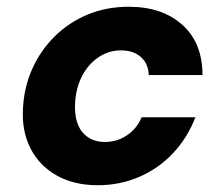

<svg xmlns="http://www.w3.org/2000/svg" viewBox="-20 -536 659 568"><path d="M269 12Q199 12 147.5 -17Q96 -46 70 -97.5Q44 -149 48 -215Q51 -278 75.5 -332.5Q100 -387 142 -428.5Q184 -470 239.5 -493Q295 -516 361 -516Q460 -516 519.5 -462.5Q579 -409 579 -314H420Q419 -348 396.5 -367.5Q374 -387 338 -387Q301 -387 270.5 -366Q240 -345 222 -309.5Q204 -274 202 -228Q201 -203 206 -182Q211 -161 222.5 -146.5Q234 -132 251 -124Q268 -116 290 -116Q315 -116 336 -125Q357 -134 373.5 -150.5Q390 -167 399 -189H558Q535 -129 492.5 -83.5Q450 -38 392.5 -13Q335 12 269 12Z"/></svg>

Font: DM Sans Black
Style: Italic
Weight: 900
Italic angle: -10°
Designer: Colophon Foundry, Jonny Pinhorn
Foundry: Colophon Foundry
Version: Version 4.004;gftools[0.9.30]